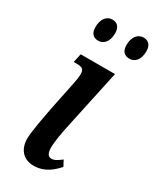

<svg xmlns="http://www.w3.org/2000/svg" viewBox="-194 -804 717 873"><g transform="rotate(30 164.5 -367.5)"><path d="M279 -629C302 -629 329 -647 329 -697C329 -730 312 -745 287 -745C256 -745 236 -717 236 -677C236 -644 252 -629 279 -629ZM115 -629C138 -629 165 -647 165 -697C165 -730 148 -745 124 -745C92 -745 73 -717 73 -677C73 -644 89 -629 115 -629ZM144 10C204 10 239 -25 265 -53L249 -83C229 -68 216 -58 198 -58C181 -58 172 -73 172 -102C172 -131 181 -181 189 -219L257 -536H77L67 -490H81C122 -490 129 -478 117 -414L84 -254C73 -195 58 -117 58 -83C58 -29 88 10 144 10Z"/></g></svg>

Font: Noto Serif Condensed Semi
Style: Italic
Weight: 600
Width: 3
Italic angle: -12°
Designer: Monotype Design Team
Foundry: Monotype Imaging Inc.
Version: Version 1.901